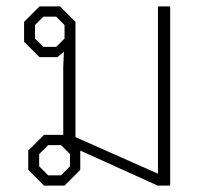

<svg xmlns="http://www.w3.org/2000/svg" viewBox="-20 -578 640 598"><path d="M510 -558V0H471L230 -109V-49L181 0H117L68 -49V-109L117 -158H177V-369L179 -417L159 -400H103L55 -448V-510L103 -558H167L215 -510V-151L472 -37V-558ZM181 -458V-500L155 -526H115L89 -500V-458L115 -432H155ZM198 -98 170 -126H130L102 -98V-60L130 -32H170L198 -60Z"/></svg>

Font: Chakra Petch ExtraLight
Style: Regular
Weight: 275
Designer: Katatrad Aksorn Co.,Ltd.
Foundry: Cadson Demak Co.,Ltd.
Version: Version 1.000; ttfautohint (v1.6)